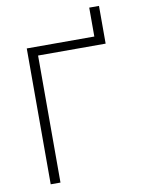

<svg xmlns="http://www.w3.org/2000/svg" viewBox="-93 -920 724 984"><g transform="rotate(-10 268.5 -428.5)"><path d="M89.8 -707H441.4V-857.4H492.2V-661.1H140.6V0H89.8Z"/></g></svg>

Font: Pretendard ExtraLight
Style: Regular
Weight: 200
Designer: Base glyphs from Inter by Rasmus Andersson; Hangeul glyphs from Noto Sans CJK(Source Han Sans) by Jang Soo-young and Kan
Foundry: Kil Hyung-jin
Version: Version 1.309